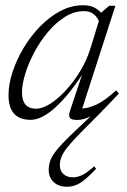

<svg xmlns="http://www.w3.org/2000/svg" viewBox="-20 -448 486 733"><path d="M434 -91Q419.5 -76 401.2 -56.5Q383 -37 361.5 -15.5L287.5 59Q255 92 238 113.5Q221 135 214.8 150.8Q208.5 166.5 208.5 182.5Q208.5 205.5 222.8 217.2Q237 229 257.5 229Q275.5 229 293.5 220.5Q311.5 212 339.5 187L347 196.5Q311.5 234 287.5 249.5Q263.5 265 236.5 265Q204 265 185 247.2Q166 229.5 166 200Q166 181.5 172.5 164Q179 146.5 197.2 124Q215.5 101.5 250.5 67.5L325.5 -3.5Q298 10 274.5 10Q252 10 246.5 1.2Q241 -7.5 248 -27L293 -162Q240.5 -82 189.5 -36.2Q138.5 9.5 97 9.5Q12.5 9.5 12.5 -85Q12.5 -126 27.8 -172.8Q43 -219.5 70 -264.8Q97 -310 133 -347Q169 -384 210.8 -406Q252.5 -428 297 -428Q321.5 -428 338 -420.2Q354.5 -412.5 366.5 -398.5L367 -400.5L397 -426H420.5L294 -34Q317.5 -34.5 349.2 -49.2Q381 -64 423 -103ZM64 -95.5Q64 -33 118 -33Q142 -33 172 -52Q202 -71 232.2 -104Q262.5 -137 287.5 -178.8Q312.5 -220.5 326 -265.5L357.5 -368Q349.5 -385 336 -395.2Q322.5 -405.5 300 -405.5Q263 -405.5 228 -383.5Q193 -361.5 163.2 -326Q133.5 -290.5 111.2 -248.8Q89 -207 76.5 -166.5Q64 -126 64 -95.5Z"/></svg>

Font: Newsreader 16pt Light
Style: Italic
Weight: 300
Italic angle: -17°
Designer: Hugues Gentile
Foundry: Production Type
Version: Version 1.003; ttfautohint (v1.8.3)